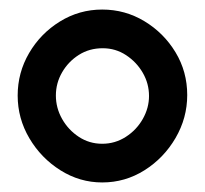

<svg xmlns="http://www.w3.org/2000/svg" viewBox="-20 -788 429 402"><path d="M194 -406Q147 -406 106.5 -431.5Q66 -457 41.5 -498.5Q17 -540 17 -588Q17 -636 41 -677Q65 -718 105.5 -743Q146 -768 194 -768Q242 -768 282.5 -743.5Q323 -719 347.5 -678.5Q372 -638 372 -589Q372 -541 347.5 -499Q323 -457 282.5 -431.5Q242 -406 194 -406ZM194 -487Q221 -487 243.5 -501.5Q266 -516 279 -539Q292 -562 292 -587Q292 -613 279 -635.5Q266 -658 244 -672.5Q222 -687 195 -687Q167 -687 145 -673Q123 -659 110 -636.5Q97 -614 97 -588Q97 -562 110 -539Q123 -516 145 -501.5Q167 -487 194 -487Z"/></svg>

Font: Dosis ExtraBold
Style: Regular
Weight: 800
Designer: EdgarTolentino, PabloImpallari, IginoMarini
Foundry: EdgarTolentino, PabloImpallari, IginoMarini
Version: Version 3.001; ttfautohint (v1.8.2)